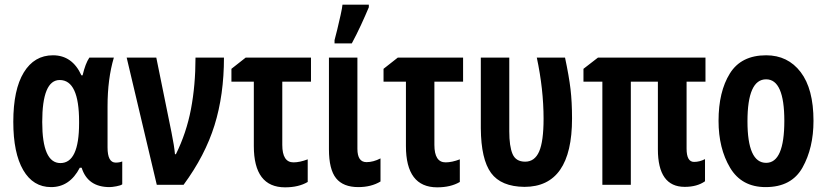

<svg xmlns="http://www.w3.org/2000/svg" viewBox="-20 -792 3545 823"><path d="M322 -73H330Q356 10 450 10Q460 10 479 6.5Q498 3 504 -2V-100Q492 -95 476 -95Q441 -95 441 -160V-336Q441 -454 468 -545H363Q346 -520 334 -469H329Q290 -555 207 -555Q127 -555 82 -481.5Q37 -408 37 -270Q37 -136 79.5 -63Q122 10 199 10Q279 10 322 -73ZM161 -269Q161 -449 236 -449Q319 -449 319 -271V-264Q319 -93 239 -93Q161 -93 161 -269Z M652 0H767Q859 -125 899.5 -255Q940 -385 940 -545H818Q818 -426 798.5 -324Q779 -222 734 -131H730Q727 -166 715 -225L650 -545H523Z M1033 -545 972 -497V-442H1068V-166Q1068 11 1202 11Q1260 11 1299 -12V-109Q1265 -96 1238 -96Q1190 -96 1190 -171V-442H1313V-545Z M1488 -606Q1508 -643 1527 -684Q1546 -725 1561 -761V-772H1448Q1447 -759 1440 -727.5Q1433 -696 1425.5 -665Q1418 -634 1414 -620V-606ZM1390 -545V-152Q1390 -66 1420.5 -28Q1451 10 1516 10Q1571 10 1611 -14V-113Q1580 -97 1551 -97Q1512 -97 1512 -154V-545Z M1685 -545 1624 -497V-442H1720V-166Q1720 11 1854 11Q1912 11 1951 -12V-109Q1917 -96 1890 -96Q1842 -96 1842 -171V-442H1965V-545Z M2432 -284Q2432 -355 2425.5 -410Q2419 -465 2402 -545H2281Q2310 -409 2310 -283Q2310 -186 2291 -142.5Q2272 -99 2231 -99Q2191 -99 2177 -132Q2163 -165 2163 -229V-545H2041V-242Q2042 -109 2085 -50.5Q2128 8 2228 9Q2432 9 2432 -284Z M2923 -155V-442H3004V-545H2543L2481 -497V-442H2562V0H2684V-442H2800V-152Q2800 9 2915 9Q2968 9 3002 -15V-110Q2979 -98 2955 -98Q2923 -98 2923 -155Z M3264 -555Q3157 -555 3108.5 -477Q3060 -399 3060 -274Q3060 -156 3109.5 -73Q3159 10 3262 10Q3373 10 3420 -74Q3467 -158 3467 -274Q3467 -411 3412 -483Q3357 -555 3264 -555ZM3264 -452Q3342 -452 3342 -274Q3342 -94 3264 -94Q3184 -94 3184 -272Q3184 -452 3264 -452Z"/></svg>

Font: Noto Sans UI Condensed
Style: Bold
Weight: 700
Width: 3
Designer: Monotype Design Team
Foundry: Monotype Imaging Inc.
Version: 1.001